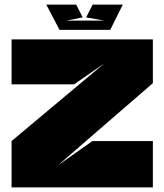

<svg xmlns="http://www.w3.org/2000/svg" viewBox="-20 -809 710 829"><path d="M337 -734 309 -789H180L237 -680H456L510 -789H380L352 -734L430 -720H266ZM30 -200V0H640V-200H379L230 -95L640 -450V-639H30V-445H300L430 -535Z"/></svg>

Font: Banana Brick
Style: Regular
Weight: 400
Designer: artmaker
Foundry: artmaker
Version: Version 4.000 2011 initial release